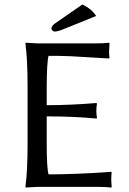

<svg xmlns="http://www.w3.org/2000/svg" viewBox="-20 -840 578 863"><path d="M189.9 -200.2Q189.9 -84.5 198.2 -56.2Q258.3 -56.2 328.6 -59.1Q398.9 -62 439.5 -64.9L480 -67.9L481.9 -64Q480 -47.9 480 -30.8Q480 -25.4 481.9 0L480 2.9Q455.6 0 419.9 0H147L95.2 2.9L94.2 0Q104 -68.4 104 -200.2V-444.8Q104 -573.7 94.2 -645L96.2 -647.9Q98.1 -647.9 147 -645H410.2Q446.3 -645 470.2 -647.9L472.2 -645Q470.2 -617.2 470.2 -606.9Q470.2 -596.2 472.2 -581.1L470.2 -577.1Q470.2 -577.1 295.4 -587.4Q242.7 -589.4 198.2 -588.9Q190.4 -561.5 189.9 -444.8V-367.2Q295.9 -367.2 413.1 -377L416 -374Q413.1 -360.4 413.1 -341.8Q413.1 -323.2 416 -310.1L413.1 -307.1Q314.5 -316.9 189.9 -316.9ZM350.1 -819.8Q393.1 -799.3 412.1 -768.1L268.1 -710Q239.7 -698.2 226.1 -698.2Q212.4 -699.7 210.9 -712.9Q212.9 -724.1 226.1 -733.9Z"/></svg>

Font: Linux Biolinum O
Style: Regular
Weight: 400
Designer: Philipp H. Poll
Foundry: Philipp H. Poll
Version: Version 1.0.4